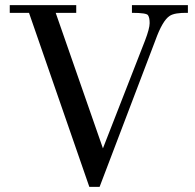

<svg xmlns="http://www.w3.org/2000/svg" viewBox="-20 -707 759 748"><path d="M712 -687V-657Q660 -658 641 -645Q613 -627 585 -549L368 21H328L93 -657H18V-687H277V-657H197L381 -129L545 -549Q563 -596 563 -617Q563 -638 557 -647Q553 -657 494 -657V-687Z"/></svg>

Font: GFS Didot
Style: Regular
Weight: 400
Designer: Takis Katsoulidis and George D. Matthiopoulos
Foundry: Takis Katsoulidis and George D. Matthiopoulos
Version: Version 1.0